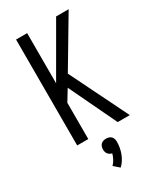

<svg xmlns="http://www.w3.org/2000/svg" viewBox="-239 -822 978 1154"><g transform="rotate(-30 250.0 -244.5)"><path d="M361 0 204 -329 157 -252V0H80V-735H157V-387L358 -735H445L247 -402L445 0ZM240 246 202 213Q216 199 225 181.5Q234 164 239 146Q231 145 223.5 140.5Q216 136 211 129.5Q206 123 204 115Q202 107 202 99Q202 89 205 79.5Q208 70 214.5 63.5Q221 57 230.5 54Q240 51 250 51Q260 51 269.5 54Q279 57 285.5 63.5Q292 70 295 79.5Q298 89 298 99Q298 119 294.5 139Q291 159 284 178Q277 197 266 214.5Q255 232 240 246Z"/></g></svg>

Font: Iosevka Fixed
Style: Regular
Weight: 400
Monospace: yes
Designer: Belleve Invis
Foundry: Belleve Invis
Version: Version 33.2.4